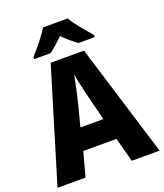

<svg xmlns="http://www.w3.org/2000/svg" viewBox="-165 -1039 979 1147"><g transform="rotate(-20 324.5 -465.0)"><path d="M472 0 431 -154H220L178 0H0L217 -716H429L649 0ZM360 -443Q355 -463 348 -492.5Q341 -522 334.5 -552Q328 -582 325 -602Q321 -581 315 -552.5Q309 -524 302.5 -495Q296 -466 291 -444L252 -292H398ZM403 -930Q423 -896 456.5 -855Q490 -814 517 -783V-770H414Q392 -785 370 -804Q348 -823 324 -847Q299 -823 278 -804Q257 -785 236 -770H132V-783Q149 -802 171 -828Q193 -854 213.5 -881.5Q234 -909 246 -930Z"/></g></svg>

Font: Noto Sans Khmer UI SemiCondensed ExtraBold
Style: Regular
Weight: 800
Width: 4
Designer: Danh Hong and the Monotype Design Team
Foundry: Monotype Imaging Inc.
Version: Version 2.002; ttfautohint (v1.8.4.7-5d5b)